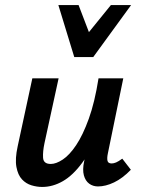

<svg xmlns="http://www.w3.org/2000/svg" viewBox="-20 -731 559 760"><path d="M147 9Q126 9 104.5 2.5Q83 -4 67 -21Q51 -38 45 -70Q39 -102 50 -152L108 -421H212L156 -164Q149 -131 150.5 -106.5Q152 -82 181 -82Q202 -82 228.5 -99.5Q255 -117 281.5 -156.5Q308 -196 331.5 -261Q355 -326 370 -421H429Q406 -303 374.5 -220.5Q343 -138 306 -87.5Q269 -37 229 -14Q189 9 147 9ZM368 7Q348 7 333 -4Q318 -15 312 -37Q306 -59 313 -92L383 -421H468L407 -124Q403 -105 405.5 -94.5Q408 -84 422 -84Q430 -84 439.5 -88Q449 -92 464 -103L498 -59Q465 -25 431.5 -9Q398 7 368 7ZM274 -505 307 -573 419 -711H499L349 -505ZM274 -505 211 -711H291L343 -575L349 -505Z"/></svg>

Font: Ysabeau Infant
Style: Bold Italic
Weight: 700
Italic angle: -12°
Designer: Christian Thalmann (Catharsis Fonts)
Version: Version 2.001;gftools[0.9.30]; featfreeze: ss01,ss02,lnum